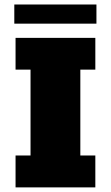

<svg xmlns="http://www.w3.org/2000/svg" viewBox="-20 -812 480 832"><path d="M47.4 0V-138.2H112.3V-510.3H47.4V-647.9H393.1V-510.3H328.1V-138.2H393.1V0ZM42 -709.5V-792.5H397.9V-709.5Z"/></svg>

Font: Black Ops One
Style: Regular
Weight: 400
Designer: James Grieshaber, Eben Sorkin
Foundry: Sorkin Type Co.
Version: Version 1.004; ttfautohint (v1.8.4.7-5d5b)